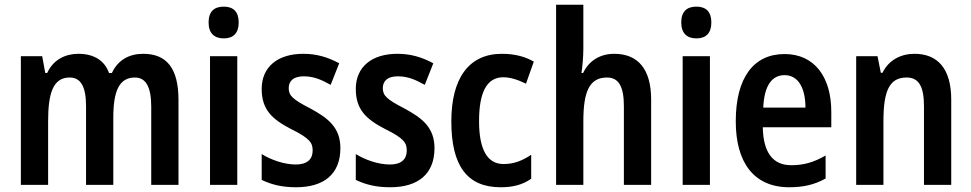

<svg xmlns="http://www.w3.org/2000/svg" viewBox="-20 -780 4098 810"><path d="M584 -553C526 -553 478 -528 452 -472H440C422 -523 378 -553 311 -553C256 -553 205 -529 179 -472H171L158 -543H68V0H183V-268C183 -385 203 -453 274 -453C321 -453 343 -414 343 -332V0H458V-284C458 -396 483 -453 549 -453C596 -453 618 -412 618 -330V0H733V-358C733 -491 684 -553 584 -553Z M924 -752C883 -752 860 -731 860 -685C860 -640 884 -618 924 -618C964 -618 987 -640 987 -685C987 -730 965 -752 924 -752ZM981 -543H866V0H981Z M1416 -155C1416 -243 1363 -282 1290 -322C1214 -361 1198 -377 1198 -408C1198 -440 1220 -458 1261 -458C1305 -458 1337 -443 1375 -422L1411 -513C1361 -540 1314 -553 1259 -553C1152 -553 1084 -498 1084 -405C1084 -319 1126 -278 1207 -236C1289 -196 1299 -176 1299 -145C1299 -108 1276 -86 1228 -86C1178 -86 1123 -106 1084 -130V-21C1126 -1 1170 10 1229 10C1346 10 1416 -45 1416 -155Z M1813 -155C1813 -243 1760 -282 1687 -322C1611 -361 1595 -377 1595 -408C1595 -440 1617 -458 1658 -458C1702 -458 1734 -443 1772 -422L1808 -513C1758 -540 1711 -553 1656 -553C1549 -553 1481 -498 1481 -405C1481 -319 1523 -278 1604 -236C1686 -196 1696 -176 1696 -145C1696 -108 1673 -86 1625 -86C1575 -86 1520 -106 1481 -130V-21C1523 -1 1567 10 1626 10C1743 10 1813 -45 1813 -155Z M2092 10C2143 10 2184 0 2221 -26V-127C2183 -102 2149 -88 2104 -88C2036 -88 2001 -149 2001 -269C2001 -391 2034 -454 2103 -454C2133 -454 2164 -444 2199 -427L2232 -520C2199 -539 2157 -553 2097 -553C1956 -553 1884 -447 1884 -268C1884 -79 1952 10 2092 10Z M2441 -575V-760H2326V0H2441V-268C2441 -393 2466 -453 2541 -453C2590 -453 2612 -415 2612 -332V0H2727V-360C2727 -487 2673 -553 2571 -553C2513 -553 2465 -525 2440 -472H2433C2437 -498 2441 -539 2441 -575Z M2918 -752C2877 -752 2854 -731 2854 -685C2854 -640 2878 -618 2918 -618C2958 -618 2981 -640 2981 -685C2981 -730 2959 -752 2918 -752ZM2975 -543H2860V0H2975Z M3290 -552C3159 -552 3084 -452 3084 -268C3084 -96 3159 10 3310 10C3369 10 3417 -1 3463 -27V-124C3413 -95 3370 -83 3318 -83C3241 -83 3200 -136 3198 -243H3487V-309C3487 -455 3416 -552 3290 -552ZM3290 -463C3349 -463 3378 -406 3378 -326H3200C3204 -421 3238 -463 3290 -463Z M3838 -553C3782 -553 3730 -528 3703 -473H3696L3682 -543H3592V0H3707V-268C3707 -397 3732 -453 3805 -453C3858 -453 3878 -412 3878 -332V0H3993V-360C3993 -490 3936 -553 3838 -553Z"/></svg>

Font: Noto Sans Tamil Condensed SemiBold
Style: Regular
Weight: 600
Width: 3
Designer: Jelle Bosma - Monotype Design Team
Foundry: Monotype Imaging Inc.
Version: Version 2.004